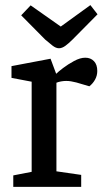

<svg xmlns="http://www.w3.org/2000/svg" viewBox="-20 -732 411 752"><path d="M32 0V-45L104 -59V-412L25 -427V-473L178 -502L200 -443Q208 -451 227 -465.5Q246 -480 270 -493Q294 -506 314 -506Q335 -506 348 -492.5Q361 -479 361 -454Q361 -436 352.5 -420.5Q344 -405 330 -394L279 -409Q267 -412 258 -413.5Q249 -415 239 -415Q229 -415 218.5 -413Q208 -411 201 -408V-61L298 -47V0ZM211 -543Q199 -543 185.5 -553.5Q172 -564 157 -577L63 -672L100 -711L218 -628L334 -712L362 -676L264 -577Q249 -562 236 -552.5Q223 -543 211 -543Z"/></svg>

Font: Faustina Light Medium
Style: Regular
Weight: 500
Version: Version 1.200